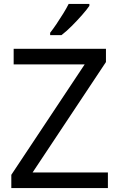

<svg xmlns="http://www.w3.org/2000/svg" viewBox="-20 -964 612 984"><path d="M533 0H38V-68L414 -634H50V-714H523V-646L147 -80H533ZM438 -934Q426 -916 401 -887.5Q376 -859 347.5 -830.5Q319 -802 295 -784H237V-796Q252 -815 269.5 -841Q287 -867 304 -894.5Q321 -922 332 -944H438Z"/></svg>

Font: Go Noto Current
Style: Regular
Weight: 400
Designer: Monotype Design Team
Foundry: Monotype Imaging Inc.
Version: Version 2.007; ttfautohint (v1.8) -l 8 -r 50 -G 200 -x 14 -D